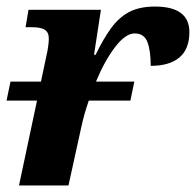

<svg xmlns="http://www.w3.org/2000/svg" viewBox="-21 -566 598 586"><path d="M-1 -259 11 -317H104L122 -402Q124 -410 126 -424Q128 -438 128 -448Q128 -467 116 -475Q104 -483 75 -483H57L66 -536H287L266 -399H271Q294 -447 318 -480Q342 -513 373.5 -529.5Q405 -546 452 -546Q557 -546 557 -468Q557 -416 526.5 -390.5Q496 -365 439 -365Q439 -411 429 -437.5Q419 -464 390 -464Q362 -464 330 -422Q298 -380 272 -317H389L377 -259H250Q235 -216 226 -173L188 0H37L92 -259Z"/></svg>

Font: Noto Serif
Style: Bold Italic
Weight: 700
Italic angle: -12°
Designer: Monotype Design Team
Foundry: Monotype Imaging Inc.
Version: Version 2.013